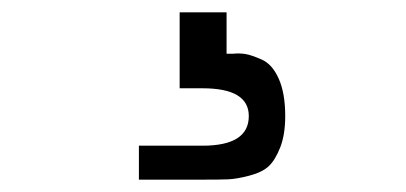

<svg xmlns="http://www.w3.org/2000/svg" viewBox="-20 -41 658 311"><path d="M205 250V195H308Q383 195 383 147Q383 102 308 102H271V-21H347V46H357H358Q368 45 377.5 46.5Q387 48 404 55.5Q421 63 431.5 86.5Q442 110 442 147Q442 177 434 197.5Q426 218 415.5 228Q405 238 384 243.5Q363 249 349 249.5Q335 250 308 250Z"/></svg>

Font: Hermit Light
Style: Regular
Weight: 300
Designer: Pablo Caro
Version: Version 2.000;PS 002.000;hotconv 1.0.88;makeotf.lib2.5.64775